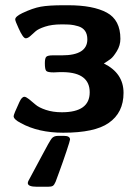

<svg xmlns="http://www.w3.org/2000/svg" viewBox="-20 -495 529 732"><path d="M32 -52Q32 -59 54 -106Q63 -126 73 -126Q79 -126 90.5 -117Q102 -108 115 -96.5Q128 -85 155 -76Q182 -67 216 -67Q322 -67 322 -143Q322 -218 222 -220H207Q204 -220 196 -219.5Q188 -219 185 -219Q162 -219 156.5 -224.5Q151 -230 151 -254Q151 -274 157 -279Q163 -284 181 -284H216Q313 -284 313 -345Q313 -365 304 -377.5Q295 -390 278 -395Q261 -400 248.5 -401Q236 -402 216 -402H214Q178 -402 152 -393.5Q126 -385 115.5 -375.5Q105 -366 95.5 -357.5Q86 -349 78 -349Q68 -349 51 -387Q38 -415 38 -421Q38 -432 65 -445Q105 -464 135.5 -469.5Q166 -475 222 -475H240Q335 -475 387 -447Q439 -419 439 -347Q439 -322 425.5 -300Q412 -278 402 -270.5Q392 -263 376 -253Q451 -216 451 -141Q451 -65 394 -26Q341 11 221 11Q126 11 59 -26Q32 -40 32 -52ZM86 203Q86 197 94 184Q113 149 139 100Q169 43 177 33Q185 23 201 23H224Q247 23 247 37Q247 41 233.5 81.5Q220 122 206 160L192 198Q187 210 181.5 213.5Q176 217 163 217H121Q86 217 86 203Z"/></svg>

Font: CMU Sans Serif
Style: Bold
Weight: 700
Version: Version 0.7.0